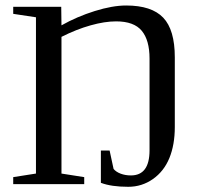

<svg xmlns="http://www.w3.org/2000/svg" viewBox="-20 -680 742 709"><path d="M532.2 -463.9Q532.2 -531.7 503.4 -566.4Q474.6 -601.1 408.7 -601.1Q366.7 -601.1 314.5 -586.4Q262.2 -571.8 207 -543.9V-39.1L291 -25.9V0H28.8V-25.9L112.8 -39.1V-616.2L28.8 -628.9V-654.8H206.1L207 -586.4Q264.2 -618.7 329.8 -639.2Q395.5 -659.7 445.8 -659.7Q540 -659.7 582.8 -614.7Q625.5 -569.8 625.5 -468.3V-210.9Q625.5 -145.5 605.5 -96.4Q585.4 -47.4 544.7 -18.8Q503.9 9.8 453.6 9.8Q391.1 9.8 352.5 -4.9V-124H384.8L399.4 -56.2Q408.7 -44.9 425.8 -38.6Q442.9 -32.2 463.4 -32.2Q532.2 -32.2 532.2 -125Z"/></svg>

Font: Liberation Serif
Style: Regular
Weight: 400
Designer: Steve Matteson
Foundry: Ascender Corporation
Version: Version 2.1.5